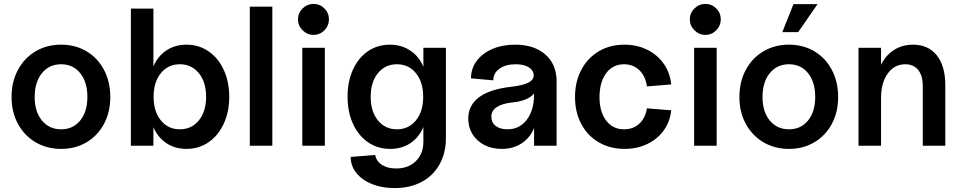

<svg xmlns="http://www.w3.org/2000/svg" viewBox="-20 -744 4906 980"><path d="M39 -249Q39 -326 71.5 -387Q104 -448 161.5 -482Q219 -516 292 -516Q365 -516 422 -482Q479 -448 511 -387Q543 -326 543 -249Q543 -172 511 -112Q479 -52 422 -18Q365 16 292 16Q219 16 161.5 -18Q104 -52 71.5 -112Q39 -172 39 -249ZM292 -84Q353 -84 389.5 -129Q426 -174 426 -249Q426 -325 389.5 -370.5Q353 -416 292 -416Q231 -416 194 -370.5Q157 -325 157 -249Q157 -174 194 -129Q231 -84 292 -84Z M763 -95V0H648V-700H763V-405Q785 -457 829 -486.5Q873 -516 932 -516Q995 -516 1044.5 -482Q1094 -448 1122 -387.5Q1150 -327 1150 -250Q1150 -173 1122 -112.5Q1094 -52 1044.5 -18Q995 16 932 16Q873 16 829 -13.5Q785 -43 763 -95ZM898 -84Q958 -84 995 -129.5Q1032 -175 1032 -250Q1032 -325 995 -370.5Q958 -416 898 -416Q838 -416 801 -370.5Q764 -325 764 -250Q764 -175 801 -129.5Q838 -84 898 -84Z M1370 -710V0H1255V-710Z M1638 -500V0H1523V-500ZM1580 -724Q1613 -724 1636 -701Q1659 -678 1659 -645Q1659 -613 1636 -589.5Q1613 -566 1580 -566Q1548 -566 1524.5 -589.5Q1501 -613 1501 -645Q1501 -678 1524.5 -701Q1548 -724 1580 -724Z M1770 57 1895 47Q1901 79 1929.5 97.5Q1958 116 2002 116Q2064 116 2102.5 78.5Q2141 41 2141 -20V-96Q2119 -43 2075 -13.5Q2031 16 1971 16Q1908 16 1858.5 -18Q1809 -52 1781.5 -112.5Q1754 -173 1754 -251Q1754 -328 1781.5 -388.5Q1809 -449 1858 -482.5Q1907 -516 1970 -516Q2029 -516 2074 -486Q2119 -456 2141 -403V-500H2256V-40Q2256 37 2223.5 95Q2191 153 2132 184.5Q2073 216 1994 216Q1929 216 1878.5 195.5Q1828 175 1799 139Q1770 103 1770 57ZM2006 -84Q2066 -84 2103 -129.5Q2140 -175 2140 -250Q2140 -325 2103 -370.5Q2066 -416 2006 -416Q1946 -416 1909 -370.5Q1872 -325 1872 -250Q1872 -175 1909 -129.5Q1946 -84 2006 -84Z M2370 -138Q2370 -207 2425.5 -248Q2481 -289 2589 -301Q2649 -308 2676.5 -322Q2704 -336 2704 -359Q2704 -385 2679 -400.5Q2654 -416 2612 -416Q2561 -416 2529.5 -393.5Q2498 -371 2498 -334L2384 -344Q2384 -394 2413 -433Q2442 -472 2493 -494Q2544 -516 2609 -516Q2707 -516 2764 -465.5Q2821 -415 2821 -328V0H2706V-90Q2685 -40 2642 -12Q2599 16 2541 16Q2492 16 2453 -3.5Q2414 -23 2392 -58.5Q2370 -94 2370 -138ZM2570 -84Q2632 -84 2669 -133Q2706 -182 2706 -263V-267Q2675 -229 2594 -221Q2488 -209 2488 -148Q2488 -118 2510.5 -101Q2533 -84 2570 -84Z M2915 -249Q2915 -327 2947 -387.5Q2979 -448 3036 -482Q3093 -516 3167 -516Q3231 -516 3283 -490.5Q3335 -465 3367.5 -419Q3400 -373 3406 -313L3282 -303Q3275 -355 3243.5 -385.5Q3212 -416 3165 -416Q3108 -416 3074 -370.5Q3040 -325 3040 -248Q3040 -173 3074 -128.5Q3108 -84 3165 -84Q3212 -84 3243 -112.5Q3274 -141 3282 -191L3406 -181Q3400 -123 3368 -78.5Q3336 -34 3284 -9Q3232 16 3168 16Q3094 16 3036.5 -17.5Q2979 -51 2947 -111Q2915 -171 2915 -249Z M3638 -500V0H3523V-500ZM3580 -724Q3613 -724 3636 -701Q3659 -678 3659 -645Q3659 -613 3636 -589.5Q3613 -566 3580 -566Q3548 -566 3524.5 -589.5Q3501 -613 3501 -645Q3501 -678 3524.5 -701Q3548 -724 3580 -724Z M3754 -249Q3754 -326 3786.5 -387Q3819 -448 3876.5 -482Q3934 -516 4007 -516Q4080 -516 4137 -482Q4194 -448 4226 -387Q4258 -326 4258 -249Q4258 -172 4226 -112Q4194 -52 4137 -18Q4080 16 4007 16Q3934 16 3876.5 -18Q3819 -52 3786.5 -112Q3754 -172 3754 -249ZM4007 -84Q4068 -84 4104.5 -129Q4141 -174 4141 -249Q4141 -325 4104.5 -370.5Q4068 -416 4007 -416Q3946 -416 3909 -370.5Q3872 -325 3872 -249Q3872 -174 3909 -129Q3946 -84 4007 -84ZM4153 -723 4054 -580H3973L4030 -723Z M4601 -416Q4545 -416 4511 -368.5Q4477 -321 4477 -243V0H4362V-500H4477V-413Q4500 -461 4542.5 -488.5Q4585 -516 4640 -516Q4718 -516 4761.5 -461.5Q4805 -407 4805 -309V0H4690V-305Q4690 -358 4666.5 -387Q4643 -416 4601 -416Z"/></svg>

Font: MedMera Sans Semibold
Style: Regular
Weight: 600
Designer: Kasper Nordkvist
Foundry: UNCUT.wtf
Version: Version 1.300